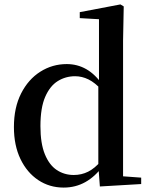

<svg xmlns="http://www.w3.org/2000/svg" viewBox="-20 -833 686 869"><path d="M268 16Q204 16 153 -18Q102 -52 72.5 -113.5Q43 -175 43 -258Q43 -346 75.5 -410Q108 -474 162.5 -508.5Q217 -543 282 -543Q330 -543 370.5 -520Q411 -497 446 -447H456L440 -426Q410 -459 380.5 -473.5Q351 -488 320 -488Q277 -488 241.5 -466Q206 -444 184.5 -394.5Q163 -345 163 -262Q163 -184 183 -135Q203 -86 237 -63.5Q271 -41 314 -41Q349 -41 379 -56Q409 -71 438 -105L455 -81H445Q411 -34 366.5 -9Q322 16 268 16ZM432 11 425 -84V-87V-446L428 -457V-746L341 -751V-778L525 -813L540 -804L537 -649V-35L619 -29V0Z"/></svg>

Font: Noto Serif KR SemiBold
Style: Regular
Weight: 600
Designer: Ryoko NISHIZUKA 西塚涼子 (kana & ideographs); Frank Grießhammer (Latin, Greek & Cyrillic); Wenlong ZHANG 张文龙 (bopomofo); San
Foundry: Adobe
Version: Version 2.003-H1;hotconv 1.1.1;makeotfexe 2.6.0